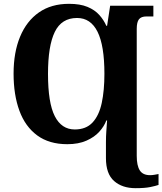

<svg xmlns="http://www.w3.org/2000/svg" viewBox="-20 -744 849 1004"><path d="M689 240Q619 240 576.5 202.5Q534 165 534 83V0Q534 -31 536 -58Q538 -85 540 -114H536Q525 -84 499.5 -55.5Q474 -27 432 -8.5Q390 10 332 10Q237 10 174.5 -36Q112 -82 81.5 -165Q51 -248 51 -359Q51 -470 85 -552Q119 -634 183.5 -679Q248 -724 341 -724Q399 -724 437.5 -708Q476 -692 499.5 -665.5Q523 -639 536 -609H540L556 -714H782V-658H746Q718 -658 706.5 -643Q695 -628 695 -593V71Q695 122 711 147Q727 172 765 172Q776 172 787 170Q798 168 809 166V223Q795 228 766.5 234Q738 240 689 240ZM371 -67Q430 -67 464 -103.5Q498 -140 512 -205.5Q526 -271 526 -358Q526 -506 490 -578Q454 -650 383 -650Q302 -650 266.5 -577Q231 -504 231 -358Q231 -206 266.5 -136.5Q302 -67 371 -67Z"/></svg>

Font: Noto Serif SemiCondensed ExtraBold
Style: Regular
Weight: 800
Width: 4
Designer: Monotype Design Team
Foundry: Monotype Imaging Inc.
Version: Version 2.015